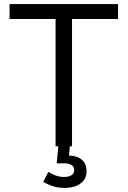

<svg xmlns="http://www.w3.org/2000/svg" viewBox="-20 -720 628 945"><path d="M253.5 0V-626.5H27V-700H561V-626.5H334.5V0ZM193.2 174.8 217.8 126Q234.5 136.5 253.8 143.8Q273 151 296.2 151Q317 151 331.1 142.9Q345.2 134.8 345.2 116.8Q345.2 100.5 332.2 92.1Q319.2 83.8 295.5 83.8H259L269 -21.5H325.8L319.5 45.8Q358.2 45.8 382.1 65.6Q406 85.5 406 123.5Q406 151 391.1 169.2Q376.2 187.5 351.8 196.2Q327.2 205 297.8 205Q267.2 205 240.5 196.4Q213.8 187.8 193.2 174.8Z"/></svg>

Font: Space 7353
Style: Regular
Weight: 400
Designer: Christine Claussen + Ruben Lyon  (Space 7353)
Version: Version 1.000;FEAKit 1.0